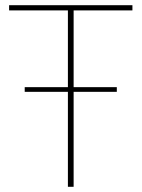

<svg xmlns="http://www.w3.org/2000/svg" viewBox="-20 -718 544 738"><path d="M263 -365V0H241V-365H75V-383H241V-678H15V-698H489V-678H263V-383H429V-365Z"/></svg>

Font: IBM Plex Sans Condensed Thin
Style: Regular
Weight: 100
Width: 3
Designer: Mike Abbink, Paul van der Laan, Pieter van Rosmalen
Foundry: Bold Monday
Version: Version 1.3